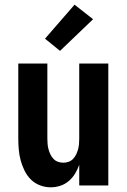

<svg xmlns="http://www.w3.org/2000/svg" viewBox="-20 -791 540 819"><path d="M196 8Q173 8 150.5 -0.5Q128 -9 111.5 -25.5Q95 -42 84.5 -63.5Q74 -85 68 -107.5Q62 -130 60 -153.5Q58 -177 58 -200V-520H182V-200Q182 -188 183 -176.5Q184 -165 187 -154Q190 -143 195 -132.5Q200 -122 208 -113.5Q216 -105 227 -101Q238 -97 250 -97Q262 -97 273 -101Q284 -105 292 -113.5Q300 -122 305 -132.5Q310 -143 313 -154Q316 -165 317 -176.5Q318 -188 318 -200V-520H442V0H318V-88Q311 -68 300 -50Q289 -32 273 -18.5Q257 -5 237 1.5Q217 8 196 8ZM236 -574 172 -626 298 -771 377 -709Z"/></svg>

Font: Iosevka Extrabold
Style: Regular
Weight: 800
Monospace: yes
Designer: Belleve Invis
Foundry: Belleve Invis
Version: Version 32.5.0; ttfautohint (v1.8.4)